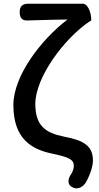

<svg xmlns="http://www.w3.org/2000/svg" viewBox="-20 -817 531 1033"><path d="M374 -797H278H132C101 -797 86 -783 86 -752C86 -720 99 -705 131 -707C203 -710 296 -711 343 -712C199 -602 52 -408 52 -252C52 -71 149 -14 258 9C355 29 377 43 377 75C377 89 373 102 365 116C342 148 340 180 377 194C403 203 429 186 443 163C469 115 480 73 480 47C480 -31 432 -62 324 -82C224 -102 170 -141 170 -258C170 -399 323 -609 465 -704H467C469 -704 471 -709 471 -711C471 -742 456 -797 425 -797Z"/></svg>

Font: GenSenRounded2 TW M
Style: Regular
Weight: 500
Version: Version 2.100;PS 2.1;hotconv 16.6.51;makeotf.lib2.5.65220 DE